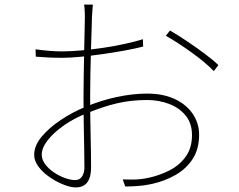

<svg xmlns="http://www.w3.org/2000/svg" viewBox="-20 -805 1040 837"><path d="M385 -785Q384 -777 383.5 -769.5Q383 -762 382.5 -753.5Q382 -745 381 -734Q381 -719 379.5 -679Q378 -639 376.5 -586Q375 -533 374 -479Q373 -425 373 -382Q373 -345 373.5 -302Q374 -259 375 -217Q376 -175 376.5 -138Q377 -101 377 -76Q377 -45 369 -25.5Q361 -6 346.5 3Q332 12 310 12Q288 12 257.5 0Q227 -12 197.5 -32Q168 -52 148.5 -77.5Q129 -103 129 -130Q129 -170 161.5 -209Q194 -248 245 -282Q296 -316 350 -338Q418 -367 488.5 -382Q559 -397 621 -397Q691 -397 741.5 -373.5Q792 -350 820 -309Q848 -268 848 -217Q848 -156 820.5 -113Q793 -70 746.5 -43Q700 -16 642 -3Q610 4 579 6Q548 8 526 8L515 -23Q538 -22 567.5 -22.5Q597 -23 628 -30Q675 -40 718.5 -62Q762 -84 789.5 -122Q817 -160 817 -216Q817 -267 789.5 -301Q762 -335 717 -352Q672 -369 621 -369Q551 -369 489.5 -354.5Q428 -340 358 -311Q306 -291 261 -260Q216 -229 189 -195Q162 -161 162 -131Q162 -109 177 -89Q192 -69 215 -53.5Q238 -38 263 -29Q288 -20 307 -20Q328 -20 338 -36Q348 -52 348 -75Q348 -107 347 -159.5Q346 -212 345 -270.5Q344 -329 344 -379Q344 -423 345 -477.5Q346 -532 347 -585.5Q348 -639 349 -679Q350 -719 350 -732Q350 -742 349.5 -751Q349 -760 348.5 -769Q348 -778 346 -785ZM721 -672Q754 -653 795 -625.5Q836 -598 873.5 -570Q911 -542 932 -521L912 -495Q893 -515 867.5 -536Q842 -557 813.5 -577.5Q785 -598 756.5 -616.5Q728 -635 703 -649ZM135 -590Q173 -585 198.5 -583Q224 -581 252 -581Q287 -581 332.5 -585Q378 -589 426.5 -596Q475 -603 521 -613Q567 -623 603 -634L604 -602Q569 -593 522.5 -584.5Q476 -576 426.5 -569Q377 -562 331.5 -557.5Q286 -553 252 -553Q217 -553 189 -554.5Q161 -556 136 -558Z"/></svg>

Font: Noto Sans TC Thin
Style: Regular
Weight: 100
Designer: Ryoko NISHIZUKA 西塚涼子 (kana, bopomofo & ideographs); Paul D. Hunt (Latin, Greek & Cyrillic); Sandoll Communications 산돌커뮤니
Foundry: Adobe
Version: Version 2.004-H2;hotconv 1.0.118;makeotfexe 2.5.65603